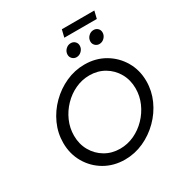

<svg xmlns="http://www.w3.org/2000/svg" viewBox="-207 -1052 1150 1215"><g transform="rotate(-30 368.0 -444.5)"><path d="M355.6 12.5Q274.3 12.5 209 -25.3Q143.8 -63.2 105.9 -128.5Q68.1 -193.8 68.1 -274.3Q68.1 -345.8 97.6 -411.1Q127.1 -476.4 178.5 -527.4Q229.9 -578.5 295.1 -608Q360.4 -637.5 431.9 -637.5Q513.2 -637.5 578.1 -599.7Q643.1 -561.8 681.2 -496.9Q719.4 -431.9 719.4 -350.7Q719.4 -279.2 689.9 -213.9Q660.4 -148.6 609 -97.6Q557.6 -46.5 492.4 -17Q427.1 12.5 355.6 12.5ZM363.2 -62.5Q417.4 -62.5 466.7 -85.4Q516 -108.3 554.5 -148.3Q593.1 -188.2 615.3 -238.9Q637.5 -289.6 637.5 -345.1Q637.5 -406.9 609.4 -456.2Q581.2 -505.6 533 -534Q484.7 -562.5 424.3 -562.5Q370.1 -562.5 320.8 -539.6Q271.5 -516.7 233 -476.7Q194.4 -436.8 172.2 -386.1Q150 -335.4 150 -279.9Q150 -218.1 178.1 -168.8Q206.2 -119.4 254.5 -91Q302.8 -62.5 363.2 -62.5ZM413.2 -702.1Q395.8 -702.1 383.3 -714.2Q370.8 -726.4 370.8 -743.8Q370.8 -766 386.8 -781.9Q402.8 -797.9 424.3 -797.9Q442.4 -797.9 454.5 -786.1Q466.7 -774.3 466.7 -756.2Q466.7 -734.7 450.7 -718.4Q434.7 -702.1 413.2 -702.1ZM579.9 -702.1Q562.5 -702.1 550 -714.2Q537.5 -726.4 537.5 -743.8Q537.5 -766 553.5 -781.9Q569.4 -797.9 591 -797.9Q609 -797.9 621.2 -786.1Q633.3 -774.3 633.3 -756.2Q633.3 -734.7 617.4 -718.4Q601.4 -702.1 579.9 -702.1ZM406.9 -847.9 420.1 -902.1H657.6L644.4 -847.9Z"/></g></svg>

Font: Afacad
Style: Italic
Weight: 400
Italic angle: -14°
Designer: Kristian Moeller
Foundry: Dicotype
Version: Version 1.000